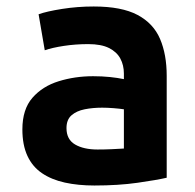

<svg xmlns="http://www.w3.org/2000/svg" viewBox="-20 -560 600 592"><path d="M271 12Q221 12 180 3Q139 -6 109.5 -26Q80 -46 64.5 -79.5Q49 -113 49 -161Q49 -223 80 -258.5Q111 -294 161 -309.5Q211 -325 267 -325Q295 -325 319 -322.5Q343 -320 362 -316V-333Q362 -359 351 -379.5Q340 -400 316 -412Q292 -424 252 -424Q213 -424 177 -418.5Q141 -413 118 -405L99 -516Q124 -525 171.5 -532.5Q219 -540 269 -540Q355 -540 404 -514Q453 -488 473.5 -440Q494 -392 494 -326V-12Q464 -5 404.5 3.5Q345 12 271 12ZM281 -99Q303 -99 324.5 -100Q346 -101 362 -102V-223Q349 -225 330 -226.5Q311 -228 295 -228Q266 -228 241 -223Q216 -218 200.5 -204.5Q185 -191 185 -165Q185 -130 211.5 -114.5Q238 -99 281 -99Z"/></svg>

Font: Ubuntu Sans Mono
Style: Bold
Weight: 700
Monospace: yes
Designer: Dalton Maag Ltd
Foundry: Dalton Maag Ltd
Version: Version 1.006